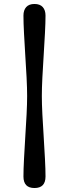

<svg xmlns="http://www.w3.org/2000/svg" viewBox="-20 -791 347 966"><path d="M116.5 -308Q116.5 -346.5 113.8 -400.2Q111 -454 107.2 -512Q103.5 -570 100.8 -623Q98 -676 98 -712.5Q98 -740 112 -755.5Q126 -771 153.5 -771Q181 -771 195 -755.5Q209 -740 209 -712.5Q209 -677.5 206.2 -625Q203.5 -572.5 199.8 -514Q196 -455.5 193.2 -401.2Q190.5 -347 190.5 -308Q190.5 -269.5 193.2 -215.5Q196 -161.5 199.8 -103Q203.5 -44.5 206.2 8.2Q209 61 209 97Q209 155 153.5 155Q98 155 98 97Q98 61 100.8 8.2Q103.5 -44.5 107.2 -103Q111 -161.5 113.8 -215.5Q116.5 -269.5 116.5 -308Z"/></svg>

Font: Fraunces 9pt Soft
Style: Bold
Weight: 700
Version: Version 1.000;[b76b70a41]